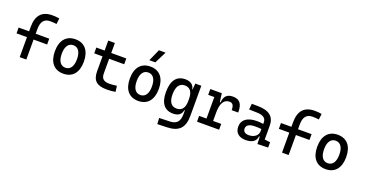

<svg xmlns="http://www.w3.org/2000/svg" viewBox="-42 -1691 5358 2821"><g transform="rotate(20 2636.5 -281.0)"><path d="M196.3 0H299.8V-312.5H511.7V-403.3H299.8V-478.5C299.8 -592.8 345.7 -649.4 438.5 -649.4C467.8 -649.4 497.1 -647.5 538.1 -642.6L548.8 -732.4C512.7 -739.3 480.5 -742.2 441.4 -742.2C277.3 -742.2 196.3 -653.3 196.3 -473.6V-403.3H33.2V-312.5H196.3Z M878.9 9.8C1022.5 9.8 1105.5 -87.9 1105.5 -258.8C1105.5 -429.7 1022.5 -527.3 878.9 -527.3C735.4 -527.3 652.3 -429.7 652.3 -258.8C652.3 -87.9 735.4 9.8 878.9 9.8ZM878.9 -83C802.7 -83 759.8 -146.5 759.8 -258.8C759.8 -371.1 802.7 -434.6 878.9 -434.6C955.1 -434.6 998 -371.1 998 -258.8C998 -146.5 955.1 -83 878.9 -83Z M1558.6 9.8C1607.4 9.8 1648.4 5.9 1694.3 -2L1682.6 -92.8C1635.7 -86.9 1600.6 -83 1568.4 -83C1476.6 -83 1439.5 -118.2 1439.5 -200.2V-426.8H1674.8V-517.6H1439.5V-673.8H1335.9V-517.6H1206.1V-426.8H1335.9V-195.3C1335.9 -51.8 1401.4 9.8 1558.6 9.8Z M2050.8 9.8C2194.3 9.8 2277.3 -87.9 2277.3 -258.8C2277.3 -429.7 2194.3 -527.3 2050.8 -527.3C1907.2 -527.3 1824.2 -429.7 1824.2 -258.8C1824.2 -87.9 1907.2 9.8 2050.8 9.8ZM2050.8 -83C1974.6 -83 1931.6 -146.5 1931.6 -258.8C1931.6 -371.1 1974.6 -434.6 2050.8 -434.6C2127 -434.6 2169.9 -371.1 2169.9 -258.8C2169.9 -146.5 2127 -83 2050.8 -83ZM2001.5 -609.4H2095.2L2188 -794.9H2084.5Z M2432.6 233.4 2584 228.5C2767.6 222.7 2847.7 138.7 2847.7 -45.9V-517.6H2753.9L2745.6 -423.8H2739.3C2730.5 -488.8 2677.7 -527.3 2597.2 -527.3C2461.4 -527.3 2390.6 -433.6 2390.6 -253.9C2390.6 -80.6 2461.4 9.8 2597.2 9.8C2676.8 9.8 2728 -28.8 2734.4 -93.8H2744.1V-30.3C2743.2 76.2 2698.2 130.9 2593.8 133.8L2427.7 138.7ZM2744.1 -276.4V-241.2C2744.1 -134.3 2701.7 -78.1 2620.1 -78.1C2536.6 -78.1 2493.2 -138.2 2493.2 -253.9C2493.2 -376 2536.6 -439.5 2620.1 -439.5C2701.7 -439.5 2744.1 -383.3 2744.1 -276.4Z M3187.5 -222.7C3187.5 -361.3 3230.5 -439.5 3318.4 -439.5C3368.2 -439.5 3389.6 -408.2 3389.6 -333H3492.2C3492.2 -469.7 3446.3 -527.3 3339.8 -527.3C3250 -527.3 3203.1 -480.5 3197.3 -384.8H3185.5L3168 -517.6H2988.3V-426.8H3084V-90.8H2968.8V0H3314.5V-90.8H3187.5Z M3915 4.9 4081.1 0V-83L3993.2 -93.8V-309.6C3993.2 -446.3 3911.1 -518.6 3740.2 -521L3635.7 -522.5L3626 -430.7L3750 -427.2C3845.7 -424.8 3894.5 -394 3894.5 -325.2V-301.3C3866.2 -307.1 3834 -309.6 3796.9 -309.6C3647.5 -309.6 3562.5 -249 3562.5 -139.6C3562.5 -44.4 3624.5 9.8 3732.4 9.8C3828.6 9.8 3892.6 -29.8 3899.9 -109.4H3910.2ZM3894.5 -221.7V-185.5C3894.5 -130.9 3845.7 -73.2 3749 -73.2C3692.4 -73.2 3660.2 -99.1 3660.2 -144.5C3660.2 -198.7 3706.5 -226.6 3794.9 -226.6C3828.6 -226.6 3861.3 -226.6 3894.5 -221.7Z M4297.9 0H4401.4V-312.5H4613.3V-403.3H4401.4V-478.5C4401.4 -592.8 4447.3 -649.4 4540 -649.4C4569.3 -649.4 4598.6 -647.5 4639.6 -642.6L4650.4 -732.4C4614.3 -739.3 4582 -742.2 4543 -742.2C4378.9 -742.2 4297.9 -653.3 4297.9 -473.6V-403.3H4134.8V-312.5H4297.9Z M4980.5 9.8C5124 9.8 5207 -87.9 5207 -258.8C5207 -429.7 5124 -527.3 4980.5 -527.3C4836.9 -527.3 4753.9 -429.7 4753.9 -258.8C4753.9 -87.9 4836.9 9.8 4980.5 9.8ZM4980.5 -83C4904.3 -83 4861.3 -146.5 4861.3 -258.8C4861.3 -371.1 4904.3 -434.6 4980.5 -434.6C5056.6 -434.6 5099.6 -371.1 5099.6 -258.8C5099.6 -146.5 5056.6 -83 4980.5 -83Z"/></g></svg>

Font: Cascadia Code PL
Style: Regular
Weight: 400
Monospace: yes
Designer: Aaron Bell
Foundry: Saja Typeworks
Version: Version 2404.023